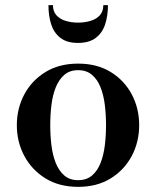

<svg xmlns="http://www.w3.org/2000/svg" viewBox="-20 -717 608 747"><path d="M284 10Q210.5 10 157 -23Q103.5 -56 74.5 -110.5Q45.5 -165 45.5 -230Q45.5 -295 74.5 -349.5Q103.5 -404 157 -436.8Q210.5 -469.5 284 -469.5Q357.5 -469.5 410.8 -436.8Q464 -404 492.8 -349.5Q521.5 -295 521.5 -230Q521.5 -165 492.8 -110.5Q464 -56 410.8 -23Q357.5 10 284 10ZM284 -16Q316.5 -16 337.8 -34Q359 -52 371 -82.2Q383 -112.5 387.8 -151Q392.5 -189.5 392.5 -230Q392.5 -271 387.8 -309.2Q383 -347.5 371 -377.8Q359 -408 337.8 -426Q316.5 -444 284 -444Q251.5 -444 230.5 -426Q209.5 -408 197.2 -377.8Q185 -347.5 180.2 -309.2Q175.5 -271 175.5 -230Q175.5 -189.5 180.2 -151Q185 -112.5 197.2 -82.2Q209.5 -52 230.5 -34Q251.5 -16 284 -16ZM283.5 -550Q240 -550 214.8 -569.8Q189.5 -589.5 179 -622.8Q168.5 -656 168.5 -697H186Q186 -673 199.2 -658Q212.5 -643 234.8 -636Q257 -629 283.5 -629Q310.5 -629 333 -636Q355.5 -643 368.8 -658Q382 -673 382 -697H400Q400 -656 389.2 -622.8Q378.5 -589.5 352.8 -569.8Q327 -550 283.5 -550Z"/></svg>

Font: Bodoni Moda SC 9pt SemiBold
Style: Regular
Weight: 600
Designer: Owen Earl
Foundry: indestructible type
Version: Version 2.005